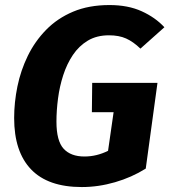

<svg xmlns="http://www.w3.org/2000/svg" viewBox="-20 -731 678 768"><path d="M418 -710.8Q492.2 -710.8 546.7 -686Q601.2 -661.3 637.6 -622L541.7 -536.5Q513 -564.2 484.4 -577Q455.9 -589.8 415.8 -589.8Q367 -589.8 331.3 -568.5Q295.7 -547.1 271.6 -511.2Q247.5 -475.3 232.9 -430.2Q218.3 -385.1 212.1 -337.1Q205.8 -289.2 205.8 -244.4Q205.8 -167.3 234.5 -136.1Q263.1 -105 317.6 -105Q342.8 -105 366.2 -110.8Q389.6 -116.5 412.2 -127.7L434.4 -282.2H347.5L348.8 -399.6H609.9L563 -56.6Q506.5 -21.3 440.1 -2.1Q373.7 17.2 307.2 17.2Q172.1 17.2 104.4 -53.4Q36.6 -124 36.6 -259Q36.6 -321.3 49.7 -385.4Q62.9 -449.5 91.3 -507.8Q119.8 -566.1 164.7 -611.9Q209.6 -657.8 272.4 -684.3Q335.3 -710.8 418 -710.8Z"/></svg>

Font: Fira Sans Variable
Style: Italic
Weight: 397
Italic angle: -8°
Designer: Carrois Corporate & Edenspiekermann AG
Foundry: Carrois Corporate GbR & Edenspiekermann AG
Version: Version 4.202